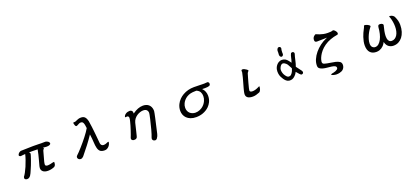

<svg xmlns="http://www.w3.org/2000/svg" viewBox="59 -1937 7383 3396"><g transform="rotate(-20 3750.0 -239.0)"><path d="M528.3 -469.2Q427.7 -469.2 298.8 -463.4Q290 -463.4 268.6 -451.7Q248 -440.4 235.8 -413.1Q235.8 -409.2 234.9 -405.8Q233.9 -402.3 233.6 -401.1Q233.4 -399.9 233.4 -399.4Q233.4 -391.6 241.2 -385.3Q247.1 -380.4 262.2 -376.5Q278.3 -378.4 295.7 -380.4Q313 -382.3 349.1 -384.8Q338.4 -335.9 318.8 -280.8Q277.8 -161.6 231.4 -77.1Q208 -34.2 190.4 -13.2Q185.5 -1.5 185.5 9.3Q185.5 22 195.3 31.7Q208 44.4 233.4 44.4Q255.4 44.4 271.5 33.2Q301.8 11.2 319.8 -31.2Q328.1 -50.8 335 -65.4Q355.5 -110.4 375 -159.2Q407.7 -242.2 432.6 -323.2Q441.9 -352.1 441.9 -358.4Q441.9 -362.3 440.4 -365.2Q437.5 -370.6 424.8 -388.2H433.6Q444.3 -388.2 452.6 -388.7Q466.8 -389.2 475.3 -389.2Q483.9 -389.2 484.9 -389.2Q485.8 -389.2 486.6 -389.2Q487.3 -389.2 488 -389.2Q488.8 -389.2 489.7 -389.2Q490.7 -389.2 491.7 -389.2Q492.7 -389.2 493.9 -389.2Q495.1 -389.2 496.1 -388.9Q497.1 -388.7 498 -388.7Q500.5 -388.7 504.9 -388.7Q515.6 -388.2 529.8 -388.2Q543.9 -388.2 553.7 -387.7Q570.3 -387.2 579.1 -387.2H584.5Q567.9 -297.9 541.5 -203.6Q518.6 -122.6 512.2 -95.7Q510.3 -85.4 509.3 -76.7L507.3 -59.6Q507.3 -18.6 538.6 6.8Q569.8 32.7 631.8 32.7Q659.7 32.7 691.4 25.9Q723.1 19 751 6.8Q770 -3.9 776.9 -24.7Q783.7 -45.4 783.7 -69.3Q783.7 -79.6 781.2 -79.6Q780.8 -79.6 776.9 -79.1Q772.9 -78.6 763.2 -78.6Q692.9 -59.1 659.2 -59.1Q639.6 -59.1 626 -65.9Q610.8 -73.2 610.8 -95.7Q610.8 -107.9 618.2 -139.2Q636.7 -215.8 670.4 -329.1Q671.9 -335 674.8 -339.4Q680.2 -349.1 685.1 -354.5Q691.9 -362.8 695.3 -366.7Q694.3 -369.6 689.9 -374L682.1 -382.8L693.8 -381.3Q728.5 -377 748.8 -377Q769 -377 782.2 -378.9Q810.1 -384.3 820.8 -395Q829.1 -402.8 829.1 -411.6Q829.1 -420.9 823.2 -431.2Q819.8 -437 818.6 -438.2Q817.4 -439.5 816.7 -440.4Q815.9 -441.4 815.2 -442.1Q814.5 -442.9 813.5 -443.4Q804.7 -450.7 793.2 -456.3Q781.7 -461.9 772 -464.6Q762.2 -467.3 755.9 -467.3Q743.2 -467.3 723.6 -466.8Q704.1 -466.3 683.1 -466.3Q662.1 -466.3 624.5 -467.8Q586.9 -469.2 528.3 -469.2Z M1370.1 -538.6Q1377.9 -538.6 1387.7 -543.7Q1397.5 -548.8 1406.2 -553.7Q1420.9 -561.5 1433.1 -567.1Q1445.3 -572.8 1458 -572.8Q1474.6 -572.8 1485.4 -567.9Q1496.1 -563 1502.4 -554Q1508.8 -544.9 1512.7 -532.7Q1518.1 -517.6 1520 -506.3L1528.8 -443.4Q1495.6 -384.8 1435.1 -307.1Q1376 -231.4 1311.5 -158.7Q1243.7 -82 1204.1 -46.4Q1189 -32.2 1189 -14.2Q1189 -4.4 1193.1 3.9Q1197.3 12.2 1202.4 17.3Q1207.5 22.5 1212.9 25.9Q1226.1 34.7 1244.1 34.7Q1270 34.7 1293 11.7Q1297.9 6.8 1304.2 -1Q1362.3 -70.3 1428.2 -156.7Q1490.7 -238.8 1537.6 -309.1L1543.9 -318.8L1545.4 -307.1Q1556.2 -229 1559.1 -165Q1562 -101.1 1573.2 -56.2Q1584 -12.2 1610.6 11.7Q1637.2 35.6 1696.3 35.6Q1723.6 35.6 1744.1 22.9Q1765.6 10.3 1780.3 -7.8Q1794.9 -25.9 1802.5 -46.1Q1810.1 -66.4 1810.1 -80.1Q1810.1 -82.5 1809.1 -83.5Q1807.1 -85.4 1802 -85.4Q1796.9 -85.4 1788.1 -82Q1761.7 -70.8 1755.1 -68.4Q1748.5 -65.9 1741.2 -64Q1727.1 -60.1 1713.9 -60.1Q1695.3 -60.1 1683.6 -65.9Q1662.1 -76.7 1656.2 -101.6Q1653.8 -112.8 1652.8 -124.5Q1650.9 -146 1639.2 -272Q1635.3 -314 1630.4 -356L1621.1 -435.5Q1613.3 -501.5 1605 -545.9Q1589.8 -607.9 1562.5 -631.8Q1537.6 -653.8 1493.7 -653.8Q1465.8 -653.8 1445.8 -647Q1428.2 -641.6 1418.5 -636.7Q1401.4 -628.9 1388.2 -623.3Q1375 -617.7 1358.4 -617.7Q1354 -617.7 1352.5 -618.2Q1351.1 -618.7 1349.6 -618.7Q1342.3 -618.7 1339.8 -615.7Q1336.9 -610.8 1336.9 -605.2Q1336.9 -599.6 1338.4 -592.8Q1344.2 -570.3 1348.1 -561.5Q1352.1 -552.7 1356 -547.9L1358.9 -544.4Q1364.7 -538.6 1370.1 -538.6Z M2572.3 -396Q2618.2 -396 2638.4 -373.5Q2658.7 -351.1 2658.7 -318.4Q2658.7 -300.8 2637.7 -208.5Q2616.2 -116.2 2593.3 -29.8Q2566.9 66.9 2550.8 103.5Q2544.9 118.2 2544.9 128.9Q2544.9 133.3 2545.9 136.7Q2548.8 149.9 2557.4 158.4Q2565.9 167 2576.7 170.4Q2587.4 174.3 2595 174.3Q2602.5 174.3 2611.8 170.4Q2621.1 166.5 2630.9 154.8Q2640.6 143.1 2650.1 123Q2659.7 103 2667.5 71.3Q2706.5 -98.6 2728.5 -197.5Q2750.5 -296.4 2752.4 -321.3Q2752.4 -381.3 2722.7 -421.4Q2698.7 -453.1 2658.7 -467.3Q2629.9 -477.1 2597.7 -477.1Q2548.8 -477.1 2500 -458.3Q2451.2 -439.5 2405.8 -405.8L2398.9 -400.4V-409.2Q2398.9 -440.4 2384 -455.3Q2369.1 -470.2 2343.8 -470.2Q2327.6 -470.2 2309.6 -465.8Q2291.5 -461.9 2276.9 -453.1Q2259.8 -442.9 2247.6 -429.2Q2235.8 -416 2231.9 -397Q2231.9 -392.1 2233.9 -391.1Q2237.3 -389.2 2242.4 -389.2Q2247.6 -389.2 2252 -390.1Q2259.3 -392.1 2266.4 -392.1Q2273.4 -392.1 2279.8 -390.1Q2289.1 -387.2 2293.5 -380.4Q2301.3 -369.6 2301.3 -354Q2301.3 -339.4 2297.4 -322.3Q2293.5 -305.7 2290.5 -292Q2284.7 -263.7 2271.5 -220.9Q2258.3 -178.2 2244.6 -135.7Q2231 -93.3 2221.2 -67.4Q2205.1 -24.9 2201.4 -15.9Q2197.8 -6.8 2197.8 0.5Q2197.8 22 2220.7 34.7Q2231.4 40.5 2248 40.5Q2269.5 40.5 2280.8 35.6Q2292 30.8 2298.3 23.2Q2304.7 15.6 2306.9 6.6Q2309.1 -2.4 2312 -10.3Q2318.8 -33.2 2331.1 -86.4Q2349.1 -165 2367.7 -239.3Q2377.9 -278.3 2400.9 -308.1Q2423.8 -337.4 2453.1 -356.7Q2482.4 -376 2513.9 -386Q2545.4 -396 2572.3 -396Z M3682.1 -393.6Q3715.3 -392.1 3735.4 -392.1Q3793 -392.1 3816.9 -402.3Q3831.5 -408.7 3836.4 -418.5Q3840.3 -427.2 3840.3 -438.5Q3840.3 -440.9 3840.3 -442.9V-443.4Q3840.3 -452.1 3836.4 -458Q3832.5 -464.8 3827.4 -468.8Q3822.3 -472.7 3817.6 -474.4Q3813 -476.1 3811.5 -476.1Q3794.4 -476.1 3785.2 -474.6Q3770 -472.2 3752.2 -472.2Q3734.4 -472.2 3710.4 -472.7Q3686.5 -473.1 3660.6 -474.1Q3608.9 -476.1 3557.6 -476.1Q3441.4 -476.1 3346.7 -421.4Q3306.2 -397.9 3274.4 -366.2Q3237.3 -329.1 3214.8 -283.2Q3187 -226.6 3187 -162.1Q3187 -125 3200.4 -89.1Q3213.9 -53.2 3241.9 -25.1Q3270 2.9 3313.7 20.3Q3357.4 37.6 3418 37.6Q3485.4 37.6 3544.4 16.6Q3615.7 -9.3 3664.6 -58.1Q3696.8 -90.3 3717.3 -132.3Q3742.7 -184.6 3742.7 -247.1Q3742.7 -287.1 3729 -324.2Q3714.8 -360.8 3690.4 -385.7ZM3641.1 -182.6Q3612.3 -118.7 3556.2 -80.6Q3537.6 -68.4 3517.6 -59.6Q3476.6 -41.5 3432.6 -41.5Q3402.3 -41.5 3376 -51.8Q3320.8 -72.3 3298.8 -124Q3287.6 -150.4 3287.6 -182.6Q3287.6 -227.5 3307.1 -266.6Q3335.9 -324.2 3391.1 -360.4Q3408.7 -371.6 3428.2 -379.9Q3461.4 -394 3508.3 -398.9Q3538.1 -401.9 3576.2 -401.9H3577.1Q3625.5 -381.3 3643.1 -346.7Q3651.9 -329.6 3656.2 -311.5Q3660.6 -293.5 3660.6 -271.5Q3660.6 -249.5 3655.8 -226.6Q3650.9 -203.6 3641.1 -182.6Z M4651.9 -89.4Q4649.9 -95.7 4647.5 -95.7Q4647 -95.7 4646.5 -95.7Q4639.6 -92.8 4631.8 -87.9Q4590.3 -67.4 4561.5 -59.8Q4532.7 -52.2 4510.7 -52.2Q4482.9 -52.2 4471.2 -60.5Q4458.5 -68.8 4458.5 -84Q4458.5 -103.5 4489.7 -216.8Q4502.4 -262.7 4515.6 -308.1L4536.6 -378.9Q4539.1 -387.7 4545.2 -395Q4551.3 -402.3 4555.2 -406.7Q4566.4 -418.5 4566.4 -422.4Q4566.4 -424.3 4563 -428.5Q4559.6 -432.6 4555.4 -437Q4551.3 -441.4 4542.5 -447.8Q4524.9 -460.9 4505.6 -469.5Q4486.3 -478 4469.2 -478Q4454.6 -478 4449.7 -464.4Q4448.2 -460 4448.2 -456.8Q4448.2 -453.6 4449 -449.2Q4449.7 -444.8 4449.7 -439Q4449.7 -433.1 4449.2 -427.7Q4446.8 -408.2 4430.7 -345.7Q4422.4 -313.5 4412.1 -277.3Q4383.8 -178.2 4378.9 -158.9Q4374 -139.6 4372.1 -132.3Q4370.1 -124 4365.7 -106.9Q4356.9 -70.3 4356.9 -47.9Q4356.9 -6.3 4388.7 16.1Q4420.4 38.6 4483.4 38.6Q4514.2 38.6 4545.4 30.3Q4574.7 22.9 4607.9 8.8Q4618.2 4.4 4626.5 -6.3Q4643.1 -27.3 4648.9 -60.1Q4651.9 -75.2 4651.9 -89.4Z M5182.6 -396.5Q5162.6 -396.5 5146 -390.9Q5129.4 -385.3 5116.7 -377.4Q5103 -368.7 5090.8 -356.4Q5053.2 -316.9 5043.5 -267.6Q5039.6 -248 5039.6 -225.1Q5039.6 -203.1 5043 -184.1Q5049.3 -148.9 5062.7 -123Q5076.2 -97.2 5090.8 -74.7Q5105 -52.7 5128.9 -31.2Q5152.3 -10.3 5186 -6.3Q5191.9 -5.9 5197.3 -5.9Q5221.2 -5.9 5241.7 -12.7Q5267.1 -20.5 5296.6 -50Q5326.2 -79.6 5338.9 -108.4L5341.8 -114.7Q5401.4 -41 5419.9 -34.7Q5422.4 -34.2 5424.8 -34.2Q5427.2 -34.2 5430.4 -34.4Q5433.6 -34.7 5437.5 -36.1Q5445.8 -38.1 5452.6 -43L5461.4 -60.5Q5461.9 -63.5 5461.9 -66.4Q5461.9 -69.3 5460.9 -74.2Q5459.5 -84.5 5452.6 -94.2L5375 -197.8Q5395 -252 5406.7 -309.6Q5418.5 -367.2 5436 -421.9Q5436.5 -424.3 5436.5 -427.5Q5436.5 -430.7 5435.5 -435.1Q5434.6 -444.3 5427.7 -452.6L5410.2 -461.4Q5407.7 -461.9 5405.3 -461.9Q5389.6 -461.9 5377.4 -453.1Q5360.4 -418.9 5353 -378.9Q5345.2 -337.9 5331.1 -298.3L5328.6 -290L5323.7 -297.4Q5295.4 -338.9 5269.8 -363.3Q5244.1 -387.7 5209 -394Q5195.3 -396.5 5182.6 -396.5ZM5201.2 -76.7Q5182.1 -76.7 5161.6 -97.7Q5141.1 -119.6 5127 -146.5Q5112.8 -173.3 5107.9 -207.5Q5106 -219.7 5106 -230.5Q5106 -250.5 5112.3 -266.1Q5121.1 -290.5 5137.2 -310.5Q5154.3 -331.5 5177.7 -331.5Q5204.6 -331.5 5234.9 -303.2Q5255.9 -284.2 5267.6 -257.8Q5281.2 -227.5 5300.8 -196.8Q5292 -165.5 5278.8 -137.7Q5265.1 -109.9 5240.7 -87.4Q5225.1 -78.6 5205.1 -76.7Q5203.1 -76.7 5201.2 -76.7ZM5168.5 -542.5Q5168.5 -516.6 5165.5 -491.7L5174.8 -466.3Q5187.5 -451.2 5202.6 -449.7L5221.2 -457Q5235.8 -470.2 5236.8 -488.3Q5235.8 -503.9 5235.8 -518.1Q5235.8 -563.5 5245.6 -595.7L5239.3 -614.7Q5226.6 -627.9 5210.4 -628.4L5191.9 -622.1Q5168 -598.6 5168 -566.4Z M5731.9 -91.3Q5731.9 -87.4 5731.9 -83Q5732.9 -50.3 5755.9 -32.7Q5780.3 -14.6 5814.9 -5.9Q5850.6 3.4 5891.8 6.8Q5933.1 10.3 5969.2 15.1Q6005.4 20 6029.3 31.2Q6055.2 43 6055.2 68.4Q6055.2 86.4 6039.1 97.7Q6024.4 108.4 6006.1 116Q5987.8 123.5 5961.4 129.4H5960.9Q5959.5 129.4 5951.4 130.9Q5943.4 132.3 5937 133.8Q5918 139.2 5915 147Q5915 147.5 5914.6 149.4L5916 151.4Q5919.9 155.3 5932.6 160.6Q5953.1 168.9 5981 173.3Q5995.6 175.8 6004.4 175.8Q6037.6 175.8 6066.4 168.9Q6111.3 159.2 6136.2 134.3Q6169.4 101.1 6169.4 52.2Q6169.4 10.7 6139.2 -8.8Q6109.4 -28.3 6064.5 -38.8Q6019.5 -49.3 5966.8 -56.2Q5914.1 -63 5866.7 -76.7Q5852.1 -81.1 5843.8 -89.4L5840.8 -93.3Q5832.5 -104 5832.5 -123Q5832.5 -134.3 5840.1 -162.6Q5847.7 -190.9 5866.7 -228Q5885.7 -265.1 5919.9 -306.2Q5954.1 -347.2 6006.3 -384.3Q6059.6 -421.9 6124 -444.8Q6188.5 -468.3 6249.5 -477.1Q6263.2 -479 6269 -482.9Q6273.9 -485.8 6274.9 -506.8Q6274.9 -520 6260.3 -541Q6247.1 -559.6 6230 -572.3Q6219.7 -579.1 6212.9 -579.6Q6189.9 -569.8 6163.8 -568.4Q6137.7 -566.9 6113.3 -566.9Q6067.9 -566.9 6031.2 -575.2Q5960.4 -591.8 5923.8 -609.9Q5906.2 -618.7 5896.5 -618.7Q5892.1 -617.2 5886.7 -613.8Q5876 -607.9 5865 -597.2Q5854 -586.4 5846.2 -570.6Q5838.4 -554.7 5838.4 -534.2Q5838.4 -525.9 5839.8 -517.1Q5841.3 -505.9 5848.1 -499.5Q5858.9 -488.8 5881.3 -488.8Q5884.3 -488.8 5909.7 -489.7Q5982.4 -492.7 6048.8 -492.7H6071.3L6050.3 -484.4Q5988.3 -459 5930.2 -415.3Q5872.1 -371.6 5827.1 -317.4Q5782.2 -263.2 5755.9 -202.1Q5731.9 -146 5731.9 -91.3Z M6648.9 -133.8Q6648.9 -87.4 6660.2 -53.7Q6671.9 -19 6693.8 2.4Q6713.9 22.9 6742.7 33.2Q6771.5 43.5 6804.7 43.5Q6837.9 43.5 6865.2 34.2Q6908.2 19 6939.5 -12.7Q6957.5 -30.8 6971.7 -54.7Q6976.1 -61.5 6984.4 -78.6L6987.8 -67.9Q7003.9 -11.2 7041.7 16.1Q7079.6 43.5 7130.6 43.5Q7181.6 43.5 7224.1 21.5Q7266.6 -0.5 7297.9 -40.3Q7329.1 -80.1 7346.9 -137Q7364.7 -193.8 7364.7 -263.7Q7364.7 -301.8 7356.4 -337.4Q7348.1 -374 7325.2 -423.8Q7317.9 -439.5 7302.2 -451.2Q7286.1 -462.9 7270.3 -468.3Q7254.4 -473.6 7242.7 -473.6Q7235.4 -473.6 7232.9 -471.2Q7231.9 -470.2 7231.9 -468.3Q7231.9 -466.3 7231.9 -464.8Q7232.4 -462.4 7233.4 -459Q7234.4 -455.6 7240.2 -441.9Q7254.4 -401.4 7261.7 -355.7Q7269 -310.1 7269 -265.6Q7269 -221.2 7259.8 -180.7Q7240.7 -98.1 7187 -64Q7160.6 -47.4 7127 -47.4Q7103 -47.4 7087.9 -59.6Q7073.7 -71.3 7065.9 -88.9Q7058.1 -106.4 7055.7 -126.2Q7053.2 -146 7053.2 -164.6Q7053.2 -183.1 7056.2 -207Q7059.1 -231 7063.5 -255.4Q7072.8 -305.2 7083 -339.4Q7087.9 -350.1 7087.9 -360.4Q7087.9 -372.1 7078.1 -381.8Q7064.5 -395.5 7034.7 -397.9Q7031.2 -397.9 7028.3 -397.9Q7008.8 -397.9 7000.5 -390.1L6998 -386.7Q6988.8 -372.6 6986.8 -349.1Q6982.9 -290.5 6969.7 -235.8Q6941.9 -122.6 6883.3 -70.8Q6853 -44.4 6817.4 -44.4Q6786.1 -44.4 6763.7 -66.9Q6741.7 -88.9 6741.7 -133.8Q6741.7 -174.3 6754.2 -215.3Q6766.6 -256.3 6784.2 -293.7Q6801.8 -331.1 6822.3 -362.8Q6843.3 -394 6860.8 -416Q6862.8 -418.9 6862.8 -421.4Q6862.8 -427.7 6854 -437Q6841.8 -448.7 6817.4 -460.4Q6802.2 -467.3 6790.3 -470Q6778.3 -472.7 6772.7 -472.7Q6767.1 -472.7 6763.2 -472.2Q6755.9 -470.7 6754.4 -463.9Q6752.4 -453.6 6750 -448Q6747.6 -442.4 6746.1 -439Q6742.2 -430.2 6739.3 -424.8Q6698.7 -350.6 6677.2 -285.6Q6664.6 -248 6656.7 -209Q6648.9 -170.4 6648.9 -133.8Z"/></g></svg>

Font: Bakudai
Style: Light
Weight: 300
Version: Version 1.48